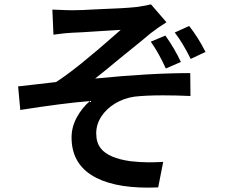

<svg xmlns="http://www.w3.org/2000/svg" viewBox="-20 -804 1040 880"><path d="M247 -759Q289 -757 311 -757Q352 -757 416 -761Q555 -766 607 -772Q654 -779 672 -784L743 -702Q700 -675 671 -652L624 -613L571 -570Q557 -558 529 -536Q457 -476 416 -444Q668 -469 852 -469L853 -364Q790 -367 727 -367Q647 -367 596 -361Q548 -354 508 -330Q468 -306 444.5 -270Q421 -234 421 -193Q421 -150 442 -124Q477 -79 579 -65Q626 -60 661 -60Q692 -60 728 -62L705 55Q689 56 659 56Q489 56 398.5 -2Q308 -60 308 -174Q308 -222 332 -266Q356 -310 392 -341Q262 -330 73 -300L63 -408L151 -418L237 -428Q331 -488 516 -652L533 -667L498 -665L449 -662Q406 -659 355 -656Q347 -656 311 -654Q281 -653 225 -645L220 -760ZM809 -520 740 -490Q708 -561 671 -613L738 -641Q780 -582 809 -520ZM922 -566 854 -534Q818 -607 781 -655L847 -685Q888 -633 922 -566Z"/></svg>

Font: Merged Yaku Han JP SemiBold
Style: Regular
Weight: 600
Designer: Ryoko NISHIZUKA 西塚涼子 (kana, bopomofo & ideographs); Paul D. Hunt (Latin, Greek & Cyrillic); Sandoll Communications 산돌커뮤니
Foundry: Adobe
Version: Version 2.004